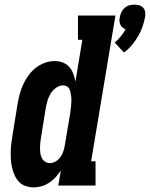

<svg xmlns="http://www.w3.org/2000/svg" viewBox="-20 -802 648 830"><path d="M516 -575 476 -618Q490 -630 502 -644.5Q514 -659 523 -676Q515 -678 509 -683.5Q503 -689 500 -696Q497 -703 496.5 -711Q496 -719 498 -728Q500 -739 505 -749.5Q510 -760 519 -768Q528 -776 539 -779Q550 -782 561 -782Q572 -782 582.5 -779Q593 -776 599.5 -768Q606 -760 607.5 -749.5Q609 -739 607 -728Q603 -706 595.5 -685Q588 -664 576.5 -644.5Q565 -625 550 -607Q535 -589 516 -575ZM125 8Q107 8 90 2Q73 -4 61.5 -16.5Q50 -29 43 -45Q36 -61 32 -78Q28 -95 27 -113.5Q26 -132 26.5 -150.5Q27 -169 29.5 -187Q32 -205 35 -223L56 -353Q60 -375 65.5 -396Q71 -417 80.5 -437.5Q90 -458 103.5 -476.5Q117 -495 135 -509Q153 -523 174 -530.5Q195 -538 217 -538Q235 -538 252 -531.5Q269 -525 280 -512Q291 -499 297 -482.5Q303 -466 306 -449L336 -630H317V-735H479L374 -105H393V0H232L243 -65Q233 -50 220.5 -36Q208 -22 192.5 -12Q177 -2 160 3Q143 8 125 8ZM195 -97Q209 -97 222 -105Q235 -113 243 -125.5Q251 -138 255 -151.5Q259 -165 261 -179L283 -309Q284 -318 285.5 -327.5Q287 -337 287.5 -346Q288 -355 288.5 -364Q289 -373 288 -382Q287 -391 285.5 -399.5Q284 -408 280.5 -416Q277 -424 269.5 -428.5Q262 -433 253 -433Q237 -433 222.5 -422.5Q208 -412 199 -397.5Q190 -383 185.5 -367.5Q181 -352 178 -336L157 -206Q155 -195 154 -183.5Q153 -172 153 -161Q153 -150 154.5 -139Q156 -128 161 -118.5Q166 -109 175 -103Q184 -97 195 -97Z"/></svg>

Font: Iosevka Slab Extrabold Oblique
Style: Regular
Weight: 800
Italic angle: -9°
Monospace: yes
Designer: Belleve Invis
Foundry: Belleve Invis
Version: Version 11.1.1; ttfautohint (v1.8.3)